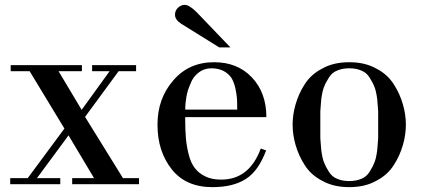

<svg xmlns="http://www.w3.org/2000/svg" viewBox="-20 -758 1744 790"><path d="M24 -465V-490H317V-465H221L316 -306L431 -465H359V-490H540V-465H468L330 -277L486 -25H552V0H277V-25H367L262 -201L132 -25H228V0H22V-25H94L245 -229L102 -465Z M1076 -276H742V-268Q742 -222 745 -188Q748 -155 757 -120Q766 -86 782 -66Q798 -45 825 -32Q851 -19 890 -19Q1006 -19 1053 -147L1075 -139Q1043 -54 992 -22Q940 12 854 12Q745 12 687 -61Q628 -135 628 -245Q628 -352 692 -426Q756 -502 861 -502Q957 -502 1016 -440Q1076 -377 1076 -276ZM742 -307H956Q956 -341 955 -353Q953 -375 948 -397Q942 -421 932 -438Q920 -455 900 -466Q878 -477 850 -477Q820 -477 798 -460Q774 -442 764 -414Q751 -385 747 -360Q742 -330 742 -307ZM928 -563H882L726 -660Q700 -677 700 -697Q700 -714 712 -726Q725 -738 740 -738Q759 -738 789 -708Z M1196 -328Q1209 -373 1233 -410Q1259 -452 1306 -476Q1352 -502 1417 -502Q1482 -502 1528 -476Q1575 -452 1601 -410Q1625 -373 1638 -328Q1650 -286 1650 -245Q1650 -204 1638 -162Q1625 -117 1601 -80Q1575 -38 1528 -14Q1482 12 1417 12Q1352 12 1306 -14Q1259 -38 1233 -80Q1209 -117 1196 -162Q1184 -204 1184 -245Q1184 -286 1196 -328ZM1298 -245V-190Q1298 -188 1299.5 -169.5Q1301 -151 1302 -139Q1307 -103 1314 -88Q1319 -74 1334 -50Q1347 -30 1368 -22Q1389 -13 1417 -13Q1445 -13 1466 -22Q1487 -30 1500 -50Q1515 -74 1520 -88Q1527 -103 1532 -139Q1533 -151 1534.5 -169.5Q1536 -188 1536 -190V-245V-300Q1536 -302 1534.5 -320.5Q1533 -339 1532 -351Q1527 -387 1520 -402Q1515 -416 1500 -440Q1487 -460 1466 -468Q1445 -477 1417 -477Q1389 -477 1368 -468Q1347 -460 1334 -440Q1319 -416 1314 -402Q1307 -387 1302 -351Q1301 -339 1299.5 -320.5Q1298 -302 1298 -300Z"/></svg>

Font: Bailleul Roman
Style: Roman
Weight: 400
Version: Version 1